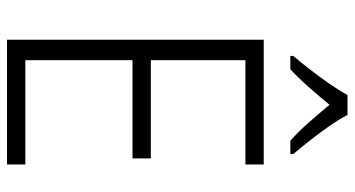

<svg xmlns="http://www.w3.org/2000/svg" viewBox="-246 -740 987 534"><g transform="rotate(90 247.0 -473.5)"><path d="M438 0H91V-714H438V-663H148V-400H421V-349H148V-51H438ZM300 -947Q312 -924 331.5 -896Q351 -868 372 -841.5Q393 -815 409 -796V-788H372Q347 -810 321 -839.5Q295 -869 272 -897Q249 -869 223 -839.5Q197 -810 173 -788H136V-796Q153 -816 174 -843Q195 -870 214 -897.5Q233 -925 245 -947Z"/></g></svg>

Font: Noto Sans Arabic UI SmCn Lt
Style: Regular
Weight: 300
Width: 4
Designer: Monotype Design Team, Nadine Chahine and Nizar Qandah
Foundry: Monotype Imaging Inc.
Version: Version 2.010; ttfautohint (v1.8.4.7-5d5b)